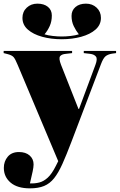

<svg xmlns="http://www.w3.org/2000/svg" viewBox="-30 -802 656 1052"><path d="M134 230Q65 230 28 198.5Q-9 167 -9 118Q-9 82 12.5 56.5Q34 31 74 31Q111 31 132.5 50Q154 69 154 99Q154 113 149 137Q144 161 134 203Q161 204 185 198Q209 192 231.5 171.5Q254 151 276 107L289 81L67 -446Q54 -478 44.5 -489Q35 -500 10 -506L-10 -511V-523H365V-511L331 -507Q307 -505 299 -493.5Q291 -482 304 -448L400 -205H403L493 -447Q505 -479 496 -491.5Q487 -504 464 -507L429 -511V-523H606V-511L584 -508Q560 -504 547.5 -493Q535 -482 523 -450L361 -24Q334 47 312 96Q290 145 266.5 174.5Q243 204 211.5 217Q180 230 134 230ZM93 -704Q93 -738 116.5 -760Q140 -782 175 -782Q211 -782 232.5 -764.5Q254 -747 254 -717Q254 -685 242.5 -659.5Q231 -634 214 -614Q232 -608 259 -605Q286 -602 308 -602Q331 -602 357.5 -605Q384 -608 402 -614Q386 -634 374 -659Q362 -684 362 -715Q362 -745 383.5 -763.5Q405 -782 441 -782Q476 -782 499.5 -760Q523 -738 523 -704Q523 -666 493.5 -640Q464 -614 415 -600.5Q366 -587 308 -587Q250 -587 201 -600.5Q152 -614 122.5 -640Q93 -666 93 -704Z"/></svg>

Font: Literata 72pt Black
Style: Regular
Weight: 900
Designer: Latin by Veronika Burian and Jose Scaglione. Greek by Irene Vlachou. Cyrillic by Vera Evstafieva.
Foundry: TypeTogether
Version: Version 3.002